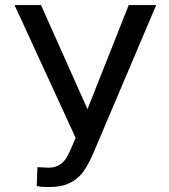

<svg xmlns="http://www.w3.org/2000/svg" viewBox="-20 -731 668 761"><path d="M326.7 -298.3 490.2 -710.9H599.1L347.7 -118.7Q322.3 -62 300.3 -38.3Q278.3 -14.6 248.8 -2.2Q219.2 10.3 174.8 10.3Q136.2 10.3 125.5 5.9L128.4 -68.4L172.9 -66.4Q224.1 -66.4 249 -115.7L261.2 -141.1L279.8 -184.6L37.6 -710.9H142.6Z"/></svg>

Font: SteelSelectRoboto
Style: Roboto-Regular
Weight: 400
Designer: Google
Version: Version 2.137; 2017